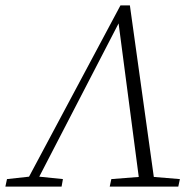

<svg xmlns="http://www.w3.org/2000/svg" viewBox="-48 -694 729 714"><path d="M-28 0 -22 -28 60 -37 400 -674H435L524 -36L621 -28L615 0H360L366 -28L468 -36L393 -607L98 -37L186 -28L181 0Z"/></svg>

Font: Source Serif Pro Light
Style: Italic
Weight: 300
Italic angle: -12°
Designer: Frank Grießhammer
Foundry: Adobe Systems Incorporated
Version: Version 3.001;hotconv 1.0.111;makeotfexe 2.5.65597